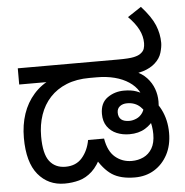

<svg xmlns="http://www.w3.org/2000/svg" viewBox="-55 -844 878 909"><g transform="rotate(-5 384.0 -389.0)"><path d="M216 12Q138 12 90 -46Q42 -104 42 -220Q42 -282 59.5 -334Q77 -386 112 -425.5Q147 -465 197 -487L212 -474H42V-551H518Q571 -551 593.5 -556Q616 -561 626 -569Q640 -579 644 -591.5Q648 -604 648 -618Q648 -651 632 -682.5Q616 -714 583 -747L648 -790Q695 -738 712 -696.5Q729 -655 729 -612Q729 -593 721 -565.5Q713 -538 688 -516Q678 -507 663.5 -499Q649 -491 631 -485.5Q613 -480 589 -477L592 -488Q627 -474 649 -450Q671 -426 681.5 -397Q692 -368 692 -337Q692 -319 689.5 -305Q687 -291 679 -275Q677 -271 672 -268Q667 -265 665 -261Q648 -232 617 -213Q586 -194 542 -194Q509 -194 481.5 -205.5Q454 -217 437 -241Q420 -265 420 -301Q420 -353 454.5 -377.5Q489 -402 534 -402Q568 -402 591.5 -393.5Q615 -385 633 -372Q678 -347 703.5 -296.5Q729 -246 729 -184Q729 -125 705.5 -81Q682 -37 642 -12.5Q602 12 550 12Q482 12 441.5 -14.5Q401 -41 366 -104L398 -109Q375 -58 346.5 -32Q318 -6 285 3Q252 12 216 12ZM227 -67Q277 -67 306 -100.5Q335 -134 344 -184H420Q430 -123 463.5 -95Q497 -67 542 -67Q572 -67 597.5 -79Q623 -91 638.5 -117Q654 -143 654 -185Q654 -223 642 -258.5Q630 -294 605.5 -317.5Q581 -341 543 -341Q522 -341 508.5 -330.5Q495 -320 495 -301Q495 -279 508 -268Q521 -257 547 -257Q563 -257 580.5 -264.5Q598 -272 610 -289.5Q622 -307 622 -337Q622 -367 606.5 -392.5Q591 -418 562.5 -437Q534 -456 495.5 -466Q457 -476 411 -476H376Q314 -476 267 -457Q220 -438 188 -403.5Q156 -369 140 -322Q124 -275 124 -220Q124 -137 151 -102Q178 -67 227 -67Z"/></g></svg>

Font: ukannada05
Style: Book
Weight: 400
Designer: Jelle Bosma - Monotype Design Team
Foundry: Monotype Imaging Inc.
Version: Version 2.003